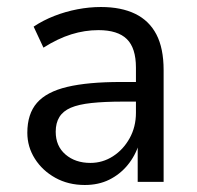

<svg xmlns="http://www.w3.org/2000/svg" viewBox="-20 -519 562 548"><path d="M222 9Q175 9 138 -11.5Q101 -32 79.5 -66Q58 -100 58 -140Q58 -194 85.5 -225.5Q113 -257 172 -271Q231 -285 325 -285H381V-229H331Q278 -229 241 -225Q204 -221 182 -211.5Q160 -202 149.5 -185Q139 -168 139 -143Q139 -102 167 -78Q195 -54 238 -54Q273 -54 302.5 -73Q332 -92 350 -124.5Q368 -157 368 -197V-326Q368 -382 342 -407.5Q316 -433 261 -433Q222 -433 183.5 -421Q145 -409 104 -383L76 -443Q103 -461 135 -473.5Q167 -486 201 -492.5Q235 -499 268 -499Q326 -499 366 -479.5Q406 -460 426.5 -420.5Q447 -381 447 -319V0H373V-109H377Q366 -74 344 -47.5Q322 -21 291.5 -6Q261 9 222 9Z"/></svg>

Font: Nunito Sans 10pt SemiCondensed
Style: Regular
Weight: 400
Width: 4
Designer: Vernon Adams
Foundry: Vernon Adams
Version: Version 3.101;gftools[0.9.27]